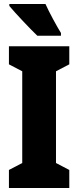

<svg xmlns="http://www.w3.org/2000/svg" viewBox="-20 -947 394 967"><path d="M209 -927H27V-917C53 -885 136 -797 168 -767H287V-781C269 -809 226 -888 209 -927ZM329 0V-91L262 -126V-588L329 -623V-714H25V-623L92 -588V-126L25 -91V0Z"/></svg>

Font: Noto Sans Ethiopic ExtraCondensed Black
Style: Regular
Weight: 900
Width: 2
Designer: Monotype Design Team
Foundry: Monotype Imaging Inc.
Version: Version 2.102